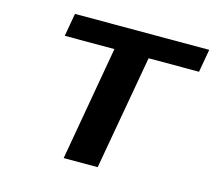

<svg xmlns="http://www.w3.org/2000/svg" viewBox="-102 -836 1070 960"><g transform="rotate(15 433.5 -355.5)"><path d="M846 -592 867 -711H172L151 -592H408L304 0H480L585 -592Z"/></g></svg>

Font: Asimov
Style: XWidIt
Weight: 500
Designer: Google
Version: Version 2.000980; 2014